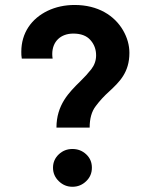

<svg xmlns="http://www.w3.org/2000/svg" viewBox="-20 -731 593 757"><path d="M333.5 -228C333.5 -263.7 341.3 -291.5 357.4 -312.5C373 -333.5 390.6 -352.5 410.2 -370.1C450.2 -407.2 490.2 -444.8 490.2 -522.5C490.2 -552.7 481.9 -582.5 465.3 -611.3C431.6 -669.4 366.7 -711.4 274.4 -711.4C235.4 -711.4 199.7 -703.6 168 -688.5C104 -657.7 64 -601.1 64 -526.9C64 -518.6 64 -509.3 65.9 -500H187.5C186.5 -505.9 186 -511.7 186 -517.6C186 -567.9 219.7 -598.6 269 -598.6C298.8 -598.6 321.3 -590.3 336.4 -573.2C351.6 -556.2 358.9 -536.1 358.9 -512.7C358.9 -492.7 352.5 -474.6 340.3 -458.5C327.6 -442.4 313 -426.3 296.4 -410.2C252.4 -367.2 202.6 -317.4 202.6 -228ZM189 -69.8C189 -48.8 196.8 -31.2 211.9 -16.6C227.1 -2 244.6 5.4 265.6 5.4C286.6 5.4 304.7 -2 319.8 -16.6C335 -31.2 342.3 -48.8 342.3 -69.8C342.3 -90.8 335 -108.4 319.8 -122.6C304.7 -136.7 286.6 -143.6 265.6 -143.6C244.6 -143.6 227.1 -136.7 211.9 -122.6C196.8 -108.4 189 -90.8 189 -69.8Z"/></svg>

Font: Estedad Bold
Style: Regular
Weight: 700
Designer: Amin Abedi
Version: Version 7.3